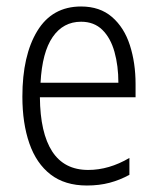

<svg xmlns="http://www.w3.org/2000/svg" viewBox="-20 -613 485 592"><path d="M230 -593Q288 -593 325.5 -560.5Q363 -528 380.5 -473.5Q398 -419 398 -354V-313H103Q104 -203 141 -146Q178 -89 252 -89Q316 -89 379 -126V-74Q350 -58 318 -49.5Q286 -41 248 -41Q180 -41 136 -75Q92 -109 70.5 -171Q49 -233 49 -315Q49 -442 95 -517.5Q141 -593 230 -593ZM230 -546Q175 -546 142.5 -499Q110 -452 105 -358H345Q345 -410 333 -453Q321 -496 295.5 -521Q270 -546 230 -546Z"/></svg>

Font: Noto Sans Tamil UI Condensed Light
Style: Regular
Weight: 300
Width: 3
Designer: Jelle Bosma - Monotype Design Team
Foundry: Monotype Imaging Inc.
Version: Version 2.004; ttfautohint (v1.8.4.7-5d5b)